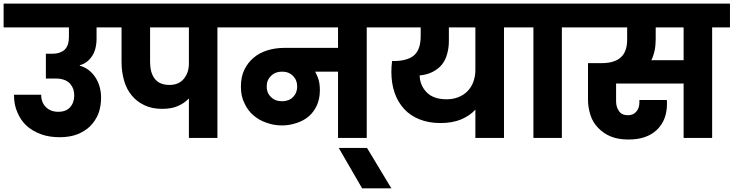

<svg xmlns="http://www.w3.org/2000/svg" viewBox="-37 -760 4042 1058"><path d="M495.1 -548.8Q495.1 -486.8 469.2 -449.2Q442.9 -411.1 402.8 -400.9V-397.9Q454.6 -383.8 487.8 -335Q520 -285.6 520 -221.2Q520 -174.3 504.9 -132.8Q488.3 -93.3 460 -64.9Q432.6 -37.6 389.2 -20Q347.7 -3.9 292 -3.9Q233.9 -3.9 189.9 -20Q142.1 -37.6 110.8 -65.9Q78.6 -94.2 59.1 -140.1Q40 -181.6 40 -237.8H189.9Q189.9 -195.8 215.8 -169.9Q241.7 -144 284.2 -144Q327.1 -144 349.1 -168.9Q372.1 -194.8 372.1 -233.9Q372.1 -249.5 367.2 -268.1Q362.3 -282.2 350.1 -297.9Q337.9 -311.5 319.8 -318.8Q297.4 -327.1 275.9 -327.1H215.8V-463.9H253.9Q293.9 -463.9 318.8 -485.8Q342.8 -508.3 342.8 -556.2V-608.9H-17.1V-740.2H582V-608.9H495.1Z M897 -292Q949.2 -292 977.1 -327.1Q1003.9 -361.3 1003.9 -409.2V-608.9H790V-418Q790 -360.4 814.9 -327.1Q841.3 -292 897 -292ZM547.9 -608.9V-740.2H1258.8V-608.9H1161.1V0H1003.9V-217.8Q977.5 -189.9 942.9 -175.8Q909.7 -160.2 856 -160.2Q799.8 -160.2 758.8 -180.2Q717.3 -199.7 689 -233.9Q660.2 -268.6 647 -314.9Q632.8 -364.3 632.8 -418V-608.9Z M1517.6 -202.1Q1554.7 -202.1 1577.6 -225.1Q1600.6 -248 1600.6 -283.2Q1600.6 -318.8 1577.6 -341.8Q1554.2 -365.2 1517.6 -365.2Q1480 -365.2 1456.5 -341.8Q1432.6 -319.3 1432.6 -283.2Q1432.6 -247.6 1456.5 -225.1Q1479.5 -202.1 1517.6 -202.1ZM1224.6 -608.9V-740.2H2081.5V-608.9H1983.9V0H1825.7V-365.2H1699.7Q1713.4 -339.4 1718.8 -319.8Q1725.6 -295.9 1725.6 -262.2Q1725.6 -214.8 1708.5 -178.2Q1691.4 -141.6 1663.6 -118.2Q1635.3 -94.2 1596.7 -82Q1558.1 -68.8 1515.6 -68.8Q1472.2 -68.8 1430.7 -84Q1391.6 -96.7 1358.9 -125Q1327.6 -151.9 1309.6 -191.9Q1290.5 -229.5 1290.5 -282.2Q1290.5 -337.4 1309.6 -376Q1329.1 -416 1361.8 -442.9Q1392.6 -469.2 1437.5 -482.9Q1480.5 -496.1 1528.8 -496.1H1825.7V-608.9Z M1958.5 277.8 1829.6 55.2H1985.4L2119.6 277.8Z M2424.3 -212.9Q2460.4 -212.9 2490.2 -225.1Q2520.5 -237.8 2540.5 -258.8Q2561 -280.8 2571.3 -309.1Q2582.5 -340.3 2582.5 -373V-608.9H2436.5V-535.2Q2436.5 -497.1 2427.2 -463.9Q2418.5 -430.2 2399.4 -405.8Q2381.3 -382.3 2349.6 -365.2Q2318.4 -348.6 2275.4 -344.2Q2276.9 -288.6 2315.4 -250Q2352.5 -212.9 2424.3 -212.9ZM2047.4 -608.9V-740.2H2838.4V-608.9H2740.2V0H2582.5V-155.8Q2552.2 -122.6 2504.4 -102.1Q2455.6 -82 2390.6 -82Q2325.7 -82 2275.4 -102.1Q2225.1 -121.6 2190.4 -159.2Q2155.3 -197.3 2137.7 -248Q2119.6 -300.3 2119.6 -363.8Q2119.6 -384.3 2120.6 -394L2123.5 -423.8H2133.3Q2176.8 -423.8 2205.6 -434.1Q2233.9 -442.9 2250.5 -460.9Q2267.1 -479 2274.4 -504.9Q2281.2 -528.8 2281.2 -564V-608.9Z M3157.2 -740.2V-608.9H3059.1V0H2902.3V-608.9H2804.2V-740.2Z M3576.2 -543Q3576.2 -477.5 3552.2 -428.2H3730V-608.9H3576.2ZM3123 -608.9V-740.2H3985.4V-608.9H3887.2V0H3730V-299.8H3357.9V-202.1Q3357.9 -169.4 3374 -147.9Q3388.7 -125 3423.3 -125Q3453.6 -125 3470.2 -146Q3486.3 -165 3486.3 -195.8V-209H3637.2Q3638.2 -204.1 3638.2 -196.8V-187Q3638.2 -97.2 3582 -43.9Q3526.4 8.8 3426.3 8.8Q3368.7 8.8 3329.1 -7.8Q3289.1 -23.9 3259.3 -55.2Q3230.5 -84 3217.3 -124Q3203.1 -167.5 3203.1 -210V-412.1H3277.3Q3317.9 -412.1 3345.2 -421.9Q3372.1 -430.7 3389.2 -449.2Q3404.3 -464.4 3412.1 -490.2Q3418.9 -512.7 3418.9 -543V-608.9Z"/></svg>

Font: PoppinsZ
Style: Bold
Weight: 700
Designer: Ninad Kale (Devanagari), Jonny Pinhorn (Latin)
Foundry: Indian Type Foundry
Version: Version 3.002;FEAKit 1.0